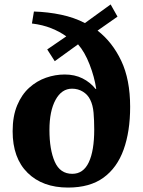

<svg xmlns="http://www.w3.org/2000/svg" viewBox="-20 -832 643 866"><path d="M287 14Q172 14 104.5 -52.5Q37 -119 37 -240Q37 -308 57.5 -357Q78 -406 112 -436.5Q146 -467 187.5 -481.5Q229 -496 272 -496Q317 -496 352 -478.5Q387 -461 411 -431H414Q406 -485 384 -541.5Q362 -598 332 -632L227 -556L193 -609L279 -668Q250 -689 211.5 -704.5Q173 -720 124 -726L133 -780Q197 -778 256 -765.5Q315 -753 363 -728L479 -812L510 -757L420 -694Q487 -642 527 -557.5Q567 -473 567 -350Q567 -239 537.5 -157Q508 -75 446.5 -30.5Q385 14 287 14ZM306 -48Q356 -48 380.5 -100Q405 -152 405 -248Q405 -289 402 -323.5Q399 -358 387 -382Q376 -405 354 -418.5Q332 -432 305 -432Q258 -432 230.5 -381.5Q203 -331 203 -246Q203 -157 227 -102.5Q251 -48 306 -48Z"/></svg>

Font: Literata 36pt
Style: Bold
Weight: 700
Designer: Latin by Veronika Burian and Jose Scaglione. Greek by Irene Vlachou. Cyrillic by Vera Evstafieva.
Foundry: TypeTogether
Version: Version 3.002